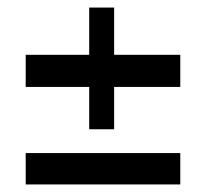

<svg xmlns="http://www.w3.org/2000/svg" viewBox="-20 -488 545 508"><path d="M48 -83H457V0H48ZM48 -343H216V-468H282V-343H457V-258H282V-146H216V-258H48Z"/></svg>

Font: Genos Thin
Style: Bold
Weight: 700
Version: Version 1.010